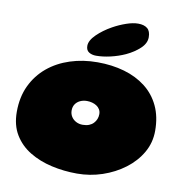

<svg xmlns="http://www.w3.org/2000/svg" viewBox="-84 -820 910 932"><g transform="rotate(10 371.0 -354.0)"><path d="M356 31Q291 31 230.2 17.2Q169.5 3.5 121.2 -25.8Q73 -55 44.8 -101.5Q16.5 -148 16.5 -214Q16.5 -286.5 43.2 -343Q70 -399.5 117.2 -438.8Q164.5 -478 227 -498.2Q289.5 -518.5 361.5 -518.5Q433 -518.5 493.8 -501Q554.5 -483.5 599.5 -448.5Q644.5 -413.5 669.2 -361.2Q694 -309 694 -239Q694 -180.5 665.5 -131.2Q637 -82 588.8 -45.8Q540.5 -9.5 480.2 10.8Q420 31 356 31ZM342 -207Q360 -207 373.2 -212.2Q386.5 -217.5 395.2 -226.8Q404 -236 408.5 -247.5Q413 -259 413 -271.5Q413 -285 407 -295Q401 -305 391 -311.5Q381 -318 368.8 -321.2Q356.5 -324.5 343.5 -324.5Q325 -324.5 310 -317.5Q295 -310.5 286.2 -297.5Q277.5 -284.5 277.5 -266.5Q277.5 -249.5 286 -236Q294.5 -222.5 309.2 -214.8Q324 -207 342 -207ZM348 -548.5Q327 -548.5 312.5 -557.8Q298 -567 298 -588.5Q298 -615 328.5 -644.8Q359 -674.5 400.5 -697.5Q432 -715 464.8 -726.2Q497.5 -737.5 523 -737.5Q552.5 -737.5 568.5 -724.2Q584.5 -711 584.5 -681Q584.5 -651 557.2 -625.5Q530 -600 490.5 -581.5Q456.5 -566 418.5 -557.2Q380.5 -548.5 348 -548.5Z"/></g></svg>

Font: Gluten Black
Style: Regular
Weight: 900
Designer: Tyler Finck
Foundry: Etcetera Type Company
Version: Version 1.300